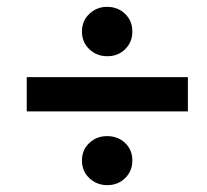

<svg xmlns="http://www.w3.org/2000/svg" viewBox="-20 -601 603 560"><path d="M293 -61Q262 -61 240.5 -81.5Q219 -102 219 -133Q219 -164 240.5 -184Q262 -204 292 -204Q324 -204 345 -184Q366 -164 366 -133Q366 -102 345 -81.5Q324 -61 293 -61ZM293 -437Q262 -437 240.5 -457.5Q219 -478 219 -509Q219 -540 240.5 -560.5Q262 -581 292 -581Q324 -581 345 -560.5Q366 -540 366 -509Q366 -478 345 -457.5Q324 -437 293 -437ZM58 -276V-376H528V-276Z"/></svg>

Font: Source Serif 4
Style: Bold Italic
Weight: 700
Italic angle: -12°
Designer: Frank Grießhammer
Foundry: Adobe Systems Incorporated
Version: Version 4.004;hotconv 1.0.116;makeotfexe 2.5.65601